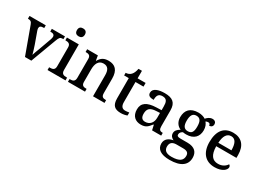

<svg xmlns="http://www.w3.org/2000/svg" viewBox="-37 -1622 3670 2720"><g transform="rotate(30 1798.0 -262.0)"><path d="M79 -439 239 0H343L497 -414C520 -477 533 -491 570 -491H584V-536H369V-491H378C420 -491 440 -476 440 -445C440 -433 437 -418 431 -401L360 -204C344 -161 322 -106 315 -79C306 -113 289 -172 272 -220L204 -409C200 -423 196 -435 196 -446C196 -477 215 -491 253 -491H270V-536H4V-491C47 -491 64 -480 79 -439Z M751 -633C786 -633 816 -651 816 -698C816 -746 786 -763 751 -763C714 -763 686 -746 686 -698C686 -651 714 -633 751 -633ZM608 0H902V-45H889C845 -45 810 -55 810 -117V-536H616V-491H621C664 -491 700 -481 700 -423V-113C700 -55 664 -45 621 -45H608Z M942 0H1221V-45H1216C1172 -45 1139 -53 1139 -112V-317C1139 -402 1167 -477 1251 -477C1326 -477 1352 -427 1352 -341V0H1540V-45H1535C1490 -45 1462 -54 1462 -117V-352C1462 -488 1401 -547 1295 -547C1228 -547 1179 -527 1140 -458H1135L1122 -536H947V-491H952C996 -491 1029 -482 1029 -424V-116C1029 -54 994 -45 949 -45H942Z M1811 10C1851 10 1893 0 1912 -9V-58C1891 -54 1870 -51 1846 -51C1799 -51 1772 -81 1772 -146V-476H1903V-536H1772V-659H1716C1706 -610 1692 -577 1670 -554C1649 -531 1616 -519 1586 -519V-476H1662V-146C1662 -30 1710 10 1811 10Z M2138 10C2219 10 2250 -26 2292 -81H2300L2318 0H2467V-45H2464C2419 -45 2402 -61 2402 -117V-375C2402 -501 2339 -547 2212 -547C2109 -547 2025 -519 2025 -449C2025 -402 2057 -385 2121 -385C2121 -449 2136 -494 2206 -494C2280 -494 2292 -446 2292 -373V-315L2209 -312C2057 -307 1983 -257 1983 -151C1983 -41 2049 10 2138 10ZM2170 -55C2119 -55 2096 -86 2096 -146C2096 -223 2130 -263 2234 -267L2292 -270V-191C2292 -108 2244 -55 2170 -55Z M2739 239C2925 239 3011 167 3011 50C3011 -38 2962 -100 2839 -100H2725C2677 -100 2666 -113 2666 -136C2666 -164 2686 -184 2710 -196C2723 -193 2748 -191 2764 -191C2891 -191 2952 -264 2952 -365C2952 -422 2934 -459 2910 -487C2922 -494 2934 -498 2951 -498C2976 -498 2984 -481 2984 -462C3025 -462 3041 -487 3041 -516C3041 -545 3021 -570 2980 -570C2935 -570 2901 -539 2880 -515C2858 -532 2813 -547 2764 -547C2632 -547 2569 -477 2569 -362C2569 -291 2605 -233 2664 -210C2616 -182 2592 -154 2592 -113C2592 -69 2622 -43 2652 -30C2582 -19 2524 20 2524 95C2524 186 2595 239 2739 239ZM2761 -242C2699 -242 2674 -283 2674 -364C2674 -449 2698 -495 2760 -495C2824 -495 2846 -451 2846 -365C2846 -282 2825 -242 2761 -242ZM2741 187C2646 187 2615 147 2615 91C2615 16 2668 0 2720 0H2823C2885 0 2919 17 2919 72C2919 140 2877 187 2741 187Z M3343 10C3469 10 3527 -50 3527 -93C3527 -112 3515 -125 3504 -130C3480 -91 3432 -56 3363 -56C3269 -56 3220 -117 3217 -260H3548V-307C3548 -465 3466 -547 3333 -547C3186 -547 3104 -451 3104 -264C3104 -91 3191 10 3343 10ZM3433 -317H3219C3224 -429 3263 -490 3332 -490C3406 -490 3433 -421 3433 -317Z"/></g></svg>

Font: Noto Serif Devanagari Medium
Style: Regular
Weight: 500
Designer: Universal Thirst, Indian Type Foundry and the Monotype Design Team
Foundry: Monotype Imaging Inc.
Version: Version 2.004